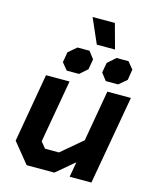

<svg xmlns="http://www.w3.org/2000/svg" viewBox="-127 -954 845 1040"><g transform="rotate(15 295.5 -434.0)"><path d="M32 -113 99 -498H231L169 -146L197 -112H275L393 -212L443 -498H575L487 0H365L380 -85L279 0H124ZM261 -868H386L424 -729H322ZM169 -590 179 -648 225 -687H292L323 -647L313 -589L270 -551H201ZM389 -591 399 -647 444 -687H511L543 -648L533 -588L489 -551H420Z"/></g></svg>

Font: Chakra Petch
Style: Bold Italic
Weight: 700
Italic angle: -10°
Designer: Katatrad Aksorn Co.,Ltd.
Foundry: Cadson Demak Co.,Ltd.
Version: Version 1.000; ttfautohint (v1.6)